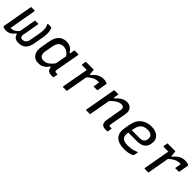

<svg xmlns="http://www.w3.org/2000/svg" viewBox="303 -1763 2994 2994"><g transform="rotate(45 1800.0 -266.0)"><path d="M296 -426Q307 -426 318 -426Q329 -426 340 -426Q351 -426 362 -426Q367 -426 369.5 -423Q372 -420 370 -415Q366 -392 362 -369.5Q358 -347 354 -324Q350 -301 346 -278Q342 -255 338 -231.5Q334 -208 330 -185Q326 -162 321 -139Q316 -111 326.5 -93Q337 -75 359 -75H366Q389 -75 407.5 -83.5Q426 -92 439.5 -113.5Q453 -135 459 -172L487 -333Q494 -372 495.5 -404Q497 -436 491.5 -464Q486 -492 472 -516L475 -532Q491 -532 507 -532Q523 -532 539 -532Q544 -532 547.5 -530.5Q551 -529 552 -527Q563 -515 569.5 -486Q576 -457 576.5 -416Q577 -375 568 -326L539 -166Q531 -119 515 -86.5Q499 -54 476.5 -33.5Q454 -13 424.5 -4Q395 5 359 5H348Q316 5 294 -6.5Q272 -18 259 -38.5Q246 -59 242.5 -84Q239 -109 243 -135Q251 -174 257.5 -210Q264 -246 270 -280.5Q276 -315 282 -350.5Q288 -386 296 -426ZM103 -532Q116 -532 128.5 -532Q141 -532 153.5 -532Q166 -532 178 -532Q182 -532 184 -530.5Q186 -529 186.5 -527Q187 -525 187 -521Q179 -475 170.5 -430.5Q162 -386 154.5 -342Q147 -298 139 -254Q131 -210 124 -165Q120 -143 116 -120.5Q112 -98 108 -77Q111 -76 115 -75.5Q119 -75 124 -75Q144 -75 166.5 -83Q189 -91 213 -111Q237 -131 262 -166L253 -76H229Q210 -49 187.5 -30.5Q165 -12 139 -3Q113 6 82 6Q57 6 40 0.5Q23 -5 16 -12Q14 -14 13 -16.5Q12 -19 13 -24Q21 -69 28 -108.5Q35 -148 41.5 -184.5Q48 -221 54 -258.5Q60 -296 68 -338Q76 -380 85 -431Q89 -453 94 -480Q99 -507 103 -532Z M878 -543Q914 -543 942 -532.5Q970 -522 992 -502Q1014 -482 1030 -452H1057L1042 -361Q1013 -408 977 -432Q941 -456 896 -456Q863 -456 839 -443.5Q815 -431 798.5 -404Q782 -377 774 -334L750 -205Q743 -168 748 -141Q753 -114 768 -98Q779 -88 795 -82Q811 -76 831 -76Q862 -76 891.5 -88.5Q921 -101 952 -131Q983 -161 1017 -212L994 -86H969Q949 -55 924 -33.5Q899 -12 869 -1Q839 10 803 10Q761 10 729.5 -5Q698 -20 679 -48Q660 -76 654 -115Q648 -154 657 -204L682 -348Q692 -401 710 -438Q728 -475 753.5 -498.5Q779 -522 810.5 -532.5Q842 -543 878 -543ZM1060 -532Q1081 -532 1101 -532Q1121 -532 1142 -532Q1146 -532 1148 -530.5Q1150 -529 1151 -526.5Q1152 -524 1151 -520Q1139 -454 1127 -386Q1115 -318 1103 -251Q1091 -184 1079 -120Q1076 -100 1082 -90.5Q1088 -81 1107 -81Q1112 -81 1116.5 -81Q1121 -81 1124 -81H1139Q1136 -63 1132.5 -44.5Q1129 -26 1126 -9Q1125 -4 1122 -2Q1119 0 1115 0Q1109 0 1099 0Q1089 0 1080 0Q1044 0 1020.5 -14.5Q997 -29 988.5 -56Q980 -83 986 -120Q996 -172 1005 -223.5Q1014 -275 1023.5 -326.5Q1033 -378 1043 -430Q1046 -445 1048 -461Q1050 -477 1053 -494.5Q1056 -512 1060 -532Z M1310 -532Q1322 -532 1339.5 -532Q1357 -532 1377 -532Q1397 -532 1417 -532Q1437 -532 1455 -532Q1473 -532 1485 -532Q1485 -532 1486.5 -520.5Q1488 -509 1489.5 -492Q1491 -475 1492.5 -458Q1494 -441 1495 -429Q1496 -417 1496 -417Q1490 -381 1483 -341.5Q1476 -302 1468.5 -261.5Q1461 -221 1454 -180.5Q1447 -140 1440 -100Q1435 -74 1430.5 -49Q1426 -24 1422 0Q1402 0 1382 0Q1362 0 1341 0Q1338 0 1335.5 -1.5Q1333 -3 1332.5 -5Q1332 -7 1332 -11Q1340 -52 1347.5 -96Q1355 -140 1363.5 -185.5Q1372 -231 1380 -276Q1388 -321 1396 -365Q1404 -409 1411 -451H1394Q1380 -451 1365.5 -451Q1351 -451 1336.5 -451Q1322 -451 1307 -451Q1304 -451 1302 -452.5Q1300 -454 1299 -456.5Q1298 -459 1298 -462Q1301 -479 1304 -496.5Q1307 -514 1310 -532ZM1700 -539Q1731 -539 1751 -532.5Q1771 -526 1778 -519Q1780 -518 1780.5 -516.5Q1781 -515 1781.5 -513.5Q1782 -512 1781.5 -510.5Q1781 -509 1781 -507L1755 -355Q1754 -352 1753 -350Q1752 -348 1750 -346.5Q1748 -345 1746 -344.5Q1744 -344 1741 -344Q1723 -344 1704.5 -344Q1686 -344 1667 -344L1670 -359Q1674 -381 1677.5 -402Q1681 -423 1685 -447Q1679 -448 1673 -449Q1667 -450 1658 -450Q1633 -450 1603.5 -440.5Q1574 -431 1540.5 -408.5Q1507 -386 1468 -346L1474 -435H1509Q1536 -471 1565.5 -494Q1595 -517 1629 -528Q1663 -539 1700 -539Z M1936 -532Q1952 -532 1966 -532Q1980 -532 1993.5 -532Q2007 -532 2019 -532Q2023 -532 2025 -530.5Q2027 -529 2028 -526.5Q2029 -524 2028 -521Q2017 -456 2005.5 -391Q1994 -326 1982 -260.5Q1970 -195 1958.5 -130Q1947 -65 1935 0Q1922 0 1908 0Q1894 0 1880 0Q1866 0 1852 0Q1850 0 1848 -1Q1846 -2 1844.5 -3.5Q1843 -5 1842.5 -7Q1842 -9 1843 -11Q1855 -81 1868 -151.5Q1881 -222 1893.5 -292Q1906 -362 1918 -433Q1924 -465 1928.5 -490.5Q1933 -516 1936 -532ZM2210 -543Q2243 -543 2267 -531.5Q2291 -520 2306 -499.5Q2321 -479 2325.5 -451.5Q2330 -424 2324 -392Q2316 -346 2308 -300Q2300 -254 2291.5 -209Q2283 -164 2275 -117Q2273 -105 2274 -98Q2275 -91 2279 -86Q2283 -83 2289 -81.5Q2295 -80 2302 -80Q2305 -80 2307.5 -80Q2310 -80 2312.5 -80Q2315 -80 2317 -80H2333Q2330 -62 2327 -45.5Q2324 -29 2321 -11Q2320 -5 2316.5 -2.5Q2313 0 2308 0Q2303 0 2291 0Q2279 0 2269 0Q2234 0 2212 -14.5Q2190 -29 2182.5 -55.5Q2175 -82 2181 -118Q2190 -162 2197 -204.5Q2204 -247 2211.5 -290.5Q2219 -334 2227 -379Q2234 -419 2219.5 -437.5Q2205 -456 2173 -456Q2152 -456 2129.5 -448.5Q2107 -441 2083.5 -426.5Q2060 -412 2034 -388.5Q2008 -365 1980 -333L1996 -443H2031Q2058 -474 2086.5 -496.5Q2115 -519 2146 -531Q2177 -543 2210 -543Z M2751 -543Q2802 -543 2840 -529Q2878 -515 2902.5 -490.5Q2927 -466 2936 -433Q2945 -400 2938 -363L2936 -349Q2928 -305 2903.5 -276Q2879 -247 2841.5 -233Q2804 -219 2752 -219Q2728 -219 2695 -219Q2662 -219 2623.5 -219Q2585 -219 2545 -219L2508 -213L2517 -283Q2561 -283 2600.5 -283Q2640 -283 2676 -283Q2712 -283 2745 -283Q2790 -283 2816 -301Q2842 -319 2848 -357Q2853 -382 2848.5 -402.5Q2844 -423 2829 -437Q2816 -451 2794.5 -458Q2773 -465 2741 -465Q2698 -465 2665 -450Q2632 -435 2610 -403Q2588 -371 2578 -318L2558 -210Q2552 -175 2557 -148.5Q2562 -122 2578 -104Q2596 -86 2625 -77.5Q2654 -69 2697 -69Q2734 -69 2762 -73Q2790 -77 2815.5 -85Q2841 -93 2868 -105H2884Q2881 -89 2877.5 -72Q2874 -55 2871 -38Q2870 -36 2869 -34Q2868 -32 2866 -30Q2855 -19 2830 -9.5Q2805 0 2769.5 5.5Q2734 11 2691 11Q2631 11 2585.5 -4Q2540 -19 2510.5 -48.5Q2481 -78 2470.5 -120.5Q2460 -163 2469 -218L2488 -323Q2499 -382 2523.5 -423.5Q2548 -465 2583 -491.5Q2618 -518 2661 -530.5Q2704 -543 2751 -543Z M3110 -532Q3122 -532 3139.5 -532Q3157 -532 3177 -532Q3197 -532 3217 -532Q3237 -532 3255 -532Q3273 -532 3285 -532Q3285 -532 3286.5 -520.5Q3288 -509 3289.5 -492Q3291 -475 3292.5 -458Q3294 -441 3295 -429Q3296 -417 3296 -417Q3290 -381 3283 -341.5Q3276 -302 3268.5 -261.5Q3261 -221 3254 -180.5Q3247 -140 3240 -100Q3235 -74 3230.5 -49Q3226 -24 3222 0Q3202 0 3182 0Q3162 0 3141 0Q3138 0 3135.5 -1.5Q3133 -3 3132.5 -5Q3132 -7 3132 -11Q3140 -52 3147.5 -96Q3155 -140 3163.5 -185.5Q3172 -231 3180 -276Q3188 -321 3196 -365Q3204 -409 3211 -451H3194Q3180 -451 3165.5 -451Q3151 -451 3136.5 -451Q3122 -451 3107 -451Q3104 -451 3102 -452.5Q3100 -454 3099 -456.5Q3098 -459 3098 -462Q3101 -479 3104 -496.5Q3107 -514 3110 -532ZM3500 -539Q3531 -539 3551 -532.5Q3571 -526 3578 -519Q3580 -518 3580.5 -516.5Q3581 -515 3581.5 -513.5Q3582 -512 3581.5 -510.5Q3581 -509 3581 -507L3555 -355Q3554 -352 3553 -350Q3552 -348 3550 -346.5Q3548 -345 3546 -344.5Q3544 -344 3541 -344Q3523 -344 3504.5 -344Q3486 -344 3467 -344L3470 -359Q3474 -381 3477.5 -402Q3481 -423 3485 -447Q3479 -448 3473 -449Q3467 -450 3458 -450Q3433 -450 3403.5 -440.5Q3374 -431 3340.5 -408.5Q3307 -386 3268 -346L3274 -435H3309Q3336 -471 3365.5 -494Q3395 -517 3429 -528Q3463 -539 3500 -539Z"/></g></svg>

Font: Rec Mono Linear
Style: Italic
Weight: 400
Italic angle: -10°
Monospace: yes
Version: Version 1.085; ttfautohint (v1.8.4.7-5d5b)